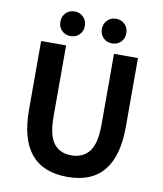

<svg xmlns="http://www.w3.org/2000/svg" viewBox="-101 -1026 950 1121"><g transform="rotate(10 374.0 -465.5)"><path d="M375 14Q87 14 87 -333V-741H235V-320Q235 -209 271 -161.5Q307 -114 376 -114Q445 -114 482 -162Q519 -210 519 -320V-741H661V-333Q661 14 375 14ZM323 -871.5Q323 -840 302.5 -819.5Q282 -799 250.5 -799Q219 -799 198.5 -819.5Q178 -840 178 -871.5Q178 -903 198.5 -924Q219 -945 250.5 -945Q282 -945 302.5 -924Q323 -903 323 -871.5ZM569 -871.5Q569 -840 548.5 -819.5Q528 -799 496.5 -799Q465 -799 444.5 -819.5Q424 -840 424 -871.5Q424 -903 444.5 -924Q465 -945 496.5 -945Q528 -945 548.5 -924Q569 -903 569 -871.5Z"/></g></svg>

Font: Swei Fan Sans CJK TC
Style: Bold
Weight: 700
Version: Version 2.130